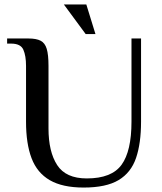

<svg xmlns="http://www.w3.org/2000/svg" viewBox="-20 -833 729 863"><path d="M356 10Q261 10 204 -23Q147 -56 122 -121.5Q97 -187 97 -286V-537Q97 -582 85 -609.5Q73 -637 30 -637H12V-660H108Q143 -660 162.5 -650Q182 -640 190 -613.5Q198 -587 198 -537V-256Q198 -151 237 -91Q276 -31 370 -31Q482 -31 526.5 -92.5Q571 -154 571 -286V-660H614V-286Q614 -189 591.5 -123Q569 -57 513 -23.5Q457 10 356 10ZM365 -680 267 -813H368L409 -680Z"/></svg>

Font: El Messiri Medium
Style: Regular
Weight: 500
Designer: Mohamed Gaber
Foundry: Kief Type Foundry
Version: Version 2.020; ttfautohint (v1.8.3)